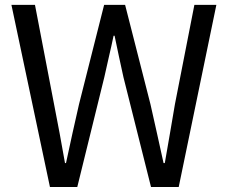

<svg xmlns="http://www.w3.org/2000/svg" viewBox="-20 -753 918 773"><path d="M181.1 0 26 -733.4H120.8L197.6 -333.6Q209.3 -275 220.2 -215.7Q231 -156.4 241.7 -96.4H245.7Q258.5 -156.4 271.6 -215.7Q284.8 -275 298.2 -333.6L399.2 -733.4H483.7L585.7 -333.6Q599.2 -275.4 612.1 -215.9Q625.1 -156.4 638.5 -96.4H643.5Q654.2 -156.4 664.2 -215.7Q674.3 -275 684.3 -333.6L762.6 -733.4H851.1L699.5 0H588L477 -442.3Q467.4 -485.9 458.7 -526.3Q450 -566.6 441.3 -609.2H437.3Q428.5 -566.6 418.9 -526.3Q409.2 -485.9 400 -442.3L291.1 0Z"/></svg>

Font: Noto Sans KR Thin
Style: Regular
Weight: 100
Designer: Ryoko NISHIZUKA 西塚涼子 (kana, bopomofo & ideographs); Paul D. Hunt (Latin, Greek & Cyrillic); Sandoll Communications 산돌커뮤니
Foundry: Adobe
Version: Version 2.004-H2;hotconv 1.0.118;makeotfexe 2.5.65603